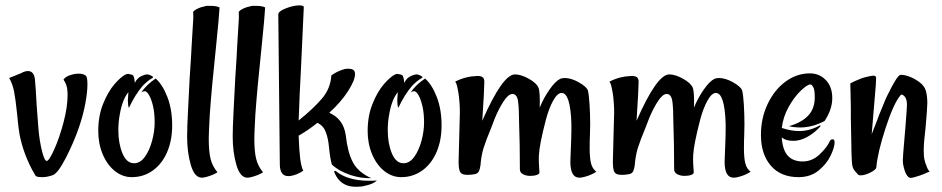

<svg xmlns="http://www.w3.org/2000/svg" viewBox="-20 -661 3570 728"><path d="M115.2 5.9Q112.3 1 102.5 -16.1Q92.8 -33.2 80.1 -64Q67.4 -94.7 57.6 -134.8Q50.8 -162.1 44.9 -228.5Q39.1 -285.2 33.2 -314.9Q27.3 -344.7 14.6 -365.2L60.5 -383.8Q74.2 -391.6 85.9 -391.6Q108.4 -391.6 112.3 -361.3Q115.2 -335 119.1 -260.7L126 -169.9Q129.9 -126 139.2 -88.4Q148.4 -50.8 157.2 -50.8Q166 -50.8 185.5 -94.2Q205.1 -137.7 220.7 -196.3Q236.3 -254.9 236.3 -301.8Q236.3 -311.5 234.4 -327.1Q231.4 -342.8 220.7 -359.4Q229.5 -372.1 252 -377.9Q263.7 -381.8 277.3 -381.8Q295.9 -381.8 305.7 -374Q311.5 -368.2 311.5 -340.8Q311.5 -312.5 303.7 -269.5Q295.9 -226.6 279.3 -177.7Q259.8 -121.1 230 -63Q200.2 -4.9 180.7 2.9Q159.2 10.7 140.6 10.7Q120.1 10.7 115.2 5.9Z M352.5 -164.1Q352.5 -221.7 371.1 -267.6Q389.6 -313.5 414.1 -341.8Q438.5 -370.1 457 -378.9Q462.9 -380.9 465.8 -380.9Q467.8 -380.9 479.5 -377.9Q485.4 -376 486.3 -372.1Q490.2 -363.3 491.2 -346.7Q500 -366.2 519.5 -374Q531.2 -378.9 537.1 -378.9Q545.9 -378.9 558.6 -371.1Q562.5 -368.2 557.6 -365.2Q538.1 -353.5 520.5 -335Q492.2 -301.8 468.8 -252Q466.8 -255.9 465.8 -263.7L464.8 -280.3L466.8 -311.5Q444.3 -284.2 434.6 -229.5Q428.7 -199.2 428.7 -168Q428.7 -117.2 444.3 -79.6Q460 -42 488.3 -42Q511.7 -42 529.3 -66.4Q546.9 -90.8 556.6 -127Q566.4 -163.1 566.4 -196.3Q566.4 -232.4 560.1 -259.3Q553.7 -286.1 544.9 -300.8Q536.1 -315.4 528.3 -315.4Q518.6 -313.5 515.6 -310.5Q535.2 -339.8 570.3 -363.3Q596.7 -339.8 614.7 -293Q632.8 -246.1 632.8 -185.5Q632.8 -128.9 613.8 -84.5Q594.7 -40 559.6 -14.6Q524.4 10.7 479.5 10.7Q445.3 10.7 416 -12.2Q386.7 -35.2 369.6 -75.7Q352.5 -116.2 352.5 -164.1Z M689.5 -143.6Q689.5 -177.7 692.9 -241.7Q696.3 -305.7 699.2 -366.2Q705.1 -452.1 706.1 -478.5L710 -543.9L712.9 -590.8V-601.6Q712.9 -613.3 711.9 -615.2Q716.8 -622.1 725.6 -626.5Q734.4 -630.9 743.2 -633.8Q757.8 -637.7 762.7 -638.7H781.2Q800.8 -638.7 812.5 -632.8Q810.5 -595.7 799.8 -491.2Q782.2 -325.2 775.4 -226.6Q771.5 -154.3 771.5 -136.7Q771.5 -85 778.8 -57.1Q786.1 -29.3 804.7 -7.8Q788.1 2.9 762.7 9.8Q752.9 12.7 745.1 12.7Q717.8 12.7 703.6 -35.2Q689.5 -83 689.5 -143.6Z M862.3 -143.6Q862.3 -177.7 865.7 -241.7Q869.1 -305.7 872.1 -366.2Q877.9 -452.1 878.9 -478.5L882.8 -543.9L885.7 -590.8V-601.6Q885.7 -613.3 884.8 -615.2Q889.6 -622.1 898.4 -626.5Q907.2 -630.9 916 -633.8Q930.7 -637.7 935.5 -638.7H954.1Q973.6 -638.7 985.4 -632.8Q983.4 -595.7 972.7 -491.2Q955.1 -325.2 948.2 -226.6Q944.3 -154.3 944.3 -136.7Q944.3 -85 951.7 -57.1Q959 -29.3 977.5 -7.8Q960.9 2.9 935.5 9.8Q925.8 12.7 918 12.7Q890.6 12.7 876.5 -35.2Q862.3 -83 862.3 -143.6Z M1309.6 2.9Q1265.6 -11.7 1238.3 -37.1Q1231.4 -61.5 1227.5 -102.5Q1224.6 -135.7 1215.3 -160.2Q1206.1 -184.6 1183.6 -195.3Q1148.4 -167 1112.3 -146.5Q1114.3 -92.8 1118.2 -59.6Q1123 -25.4 1129.9 -13.7Q1122.1 -7.8 1104.5 0L1091.8 3.9Q1083 6.8 1073.2 6.8Q1042 6.8 1041 -36.1L1035.2 -606.4Q1035.2 -618.2 1064 -629.4Q1092.8 -640.6 1115.2 -640.6Q1133.8 -640.6 1131.8 -631.8L1126 -504.9L1121.1 -399.4L1116.2 -301.8L1114.3 -251L1112.3 -204.1Q1167 -248 1200.2 -286.6Q1233.4 -325.2 1236.3 -375Q1254.9 -388.7 1278.3 -396.5Q1287.1 -400.4 1297.9 -400.4H1301.8Q1319.3 -400.4 1324.2 -390.6Q1326.2 -384.8 1326.2 -380.9Q1326.2 -356.4 1299.3 -314.9Q1272.5 -273.4 1228.5 -233.4Q1282.2 -210 1291 -148.4Q1297.9 -84 1317.9 -45.9Q1337.9 -7.8 1387.7 14.6Q1365.2 14.6 1348.6 12.2Q1332 9.8 1309.6 2.9ZM1247.1 -8.8Q1246.1 -10.7 1248.5 -12.2Q1251 -13.7 1252.9 -12.7Q1276.4 5.9 1302.7 13.7Q1335.9 24.4 1377.9 24.4Q1397.5 24.4 1409.2 23.4Q1394.5 37.1 1365.2 43Q1353.5 46.9 1338.9 46.9Q1271.5 51.8 1247.1 -8.8Z M1374 -164.1Q1374 -221.7 1392.6 -267.6Q1411.1 -313.5 1435.5 -341.8Q1460 -370.1 1478.5 -378.9Q1484.4 -380.9 1487.3 -380.9Q1489.3 -380.9 1501 -377.9Q1506.8 -376 1507.8 -372.1Q1511.7 -363.3 1512.7 -346.7Q1521.5 -366.2 1541 -374Q1552.7 -378.9 1558.6 -378.9Q1567.4 -378.9 1580.1 -371.1Q1584 -368.2 1579.1 -365.2Q1559.6 -353.5 1542 -335Q1513.7 -301.8 1490.2 -252Q1488.3 -255.9 1487.3 -263.7L1486.3 -280.3L1488.3 -311.5Q1465.8 -284.2 1456.1 -229.5Q1450.2 -199.2 1450.2 -168Q1450.2 -117.2 1465.8 -79.6Q1481.4 -42 1509.8 -42Q1533.2 -42 1550.8 -66.4Q1568.4 -90.8 1578.1 -127Q1587.9 -163.1 1587.9 -196.3Q1587.9 -232.4 1581.5 -259.3Q1575.2 -286.1 1566.4 -300.8Q1557.6 -315.4 1549.8 -315.4Q1540 -313.5 1537.1 -310.5Q1556.6 -339.8 1591.8 -363.3Q1618.2 -339.8 1636.2 -293Q1654.3 -246.1 1654.3 -185.5Q1654.3 -128.9 1635.3 -84.5Q1616.2 -40 1581.1 -14.6Q1545.9 10.7 1501 10.7Q1466.8 10.7 1437.5 -12.2Q1408.2 -35.2 1391.1 -75.7Q1374 -116.2 1374 -164.1Z M2142.6 -47.9 2143.6 -75.2Q2146.5 -142.6 2146.5 -164.1V-193.4Q2142.6 -308.6 2109.4 -308.6Q2093.8 -308.6 2077.6 -279.8Q2061.5 -251 2049.8 -207Q2025.4 -113.3 2023.4 -73.2Q2022.5 -55.7 2023.4 -39.6Q2024.4 -23.4 2025.4 -7.8Q2026.4 -2 2016.1 2Q2005.9 5.9 1991.2 5.9Q1974.6 5.9 1962.9 -0.5Q1951.2 -6.8 1951.2 -19.5Q1951.2 -119.1 1948.2 -195.3Q1948.2 -249 1944.3 -276.9Q1940.4 -304.7 1922.9 -304.7Q1907.2 -304.7 1888.2 -274.9Q1869.1 -245.1 1854.5 -208L1843.8 -179.7Q1822.3 -127.9 1813.5 -99.6Q1804.7 -71.3 1801.8 -34.2Q1799.8 -19.5 1795.9 -11.7Q1792 -3.9 1782.2 -1Q1767.6 2 1753.9 2Q1742.2 2 1736.3 0Q1725.6 -2.9 1722.2 -15.1Q1718.8 -27.3 1718.8 -45.9Q1718.8 -64.5 1721.7 -158.2Q1723.6 -210.9 1723.6 -231.4Q1723.6 -254.9 1722.7 -266.6Q1721.7 -284.2 1720.2 -294.9Q1718.8 -305.7 1717.8 -311.5Q1715.8 -322.3 1713.4 -333.5Q1710.9 -344.7 1706.1 -351.6Q1724.6 -361.3 1747.1 -367.2L1766.6 -371.1L1790 -373Q1803.7 -373 1810.1 -368.2Q1816.4 -363.3 1816.4 -350.6L1814.5 -299.8L1808.6 -203.1Q1885.7 -378.9 1932.6 -378.9Q1955.1 -378.9 1984.4 -362.8Q2013.7 -346.7 2021.5 -329.1Q2028.3 -312.5 2026.4 -252.9Q2041 -289.1 2063.5 -321.3Q2085.9 -353.5 2104.5 -362.3Q2112.3 -365.2 2121.1 -365.2Q2145.5 -365.2 2174.3 -349.1Q2203.1 -333 2209 -318.4Q2212.9 -303.7 2215.3 -266.1Q2217.8 -228.5 2217.8 -188.5L2216.8 -147.5Q2215.8 -128.9 2215.8 -97.7Q2215.8 -61.5 2221.2 -41Q2226.6 -20.5 2241.2 -9.8Q2219.7 3.9 2195.3 9.8Q2185.5 12.7 2176.8 12.7Q2142.6 12.7 2142.6 -47.9Z M2727.5 -47.9 2728.5 -75.2Q2731.4 -142.6 2731.4 -164.1V-193.4Q2727.5 -308.6 2694.3 -308.6Q2678.7 -308.6 2662.6 -279.8Q2646.5 -251 2634.8 -207Q2610.4 -113.3 2608.4 -73.2Q2607.4 -55.7 2608.4 -39.6Q2609.4 -23.4 2610.4 -7.8Q2611.3 -2 2601.1 2Q2590.8 5.9 2576.2 5.9Q2559.6 5.9 2547.9 -0.5Q2536.1 -6.8 2536.1 -19.5Q2536.1 -119.1 2533.2 -195.3Q2533.2 -249 2529.3 -276.9Q2525.4 -304.7 2507.8 -304.7Q2492.2 -304.7 2473.1 -274.9Q2454.1 -245.1 2439.5 -208L2428.7 -179.7Q2407.2 -127.9 2398.4 -99.6Q2389.6 -71.3 2386.7 -34.2Q2384.8 -19.5 2380.9 -11.7Q2377 -3.9 2367.2 -1Q2352.5 2 2338.9 2Q2327.1 2 2321.3 0Q2310.5 -2.9 2307.1 -15.1Q2303.7 -27.3 2303.7 -45.9Q2303.7 -64.5 2306.6 -158.2Q2308.6 -210.9 2308.6 -231.4Q2308.6 -254.9 2307.6 -266.6Q2306.6 -284.2 2305.2 -294.9Q2303.7 -305.7 2302.7 -311.5Q2300.8 -322.3 2298.3 -333.5Q2295.9 -344.7 2291 -351.6Q2309.6 -361.3 2332 -367.2L2351.6 -371.1L2375 -373Q2388.7 -373 2395 -368.2Q2401.4 -363.3 2401.4 -350.6L2399.4 -299.8L2393.6 -203.1Q2470.7 -378.9 2517.6 -378.9Q2540 -378.9 2569.3 -362.8Q2598.6 -346.7 2606.4 -329.1Q2613.3 -312.5 2611.3 -252.9Q2626 -289.1 2648.4 -321.3Q2670.9 -353.5 2689.5 -362.3Q2697.3 -365.2 2706.1 -365.2Q2730.5 -365.2 2759.3 -349.1Q2788.1 -333 2793.9 -318.4Q2797.9 -303.7 2800.3 -266.1Q2802.7 -228.5 2802.7 -188.5L2801.8 -147.5Q2800.8 -128.9 2800.8 -97.7Q2800.8 -61.5 2806.2 -41Q2811.5 -20.5 2826.2 -9.8Q2804.7 3.9 2780.3 9.8Q2770.5 12.7 2761.7 12.7Q2727.5 12.7 2727.5 -47.9Z M2865.2 -149.4Q2865.2 -212.9 2890.6 -266.6Q2916 -320.3 2958.5 -351.6Q3001 -382.8 3050.8 -382.8Q3086.9 -382.8 3111.3 -357.4Q3135.7 -332 3135.7 -289.1Q3135.7 -246.1 3106.4 -202.1Q3059.6 -177.7 3014.6 -177.7Q2990.2 -177.7 2971.7 -182.6Q3019.5 -196.3 3044.4 -222.7Q3069.3 -249 3069.3 -292Q3069.3 -321.3 3063.5 -331.1Q3057.6 -340.8 3052.7 -340.8Q3041 -340.8 3016.1 -316.9Q2991.2 -293 2970.2 -255.4Q2949.2 -217.8 2944.3 -175.8Q2979.5 -164.1 3010.7 -164.1Q3048.8 -164.1 3086.9 -184.6Q3089.8 -186.5 3090.8 -185.1Q3091.8 -183.6 3089.8 -180.7Q3067.4 -156.2 3040.5 -141.6Q3013.7 -127 2989.3 -127Q2973.6 -127 2963.4 -129.9Q2953.1 -132.8 2944.3 -139.6V-136.7Q2948.2 -89.8 2968.3 -69.3Q2988.3 -48.8 3023.4 -48.8Q3059.6 -48.8 3087.9 -75.7Q3116.2 -102.5 3127 -127Q3129.9 -132.8 3137.7 -132.8Q3144.5 -132.8 3144.5 -121.1Q3144.5 -102.5 3129.4 -70.8Q3114.3 -39.1 3083.5 -14.2Q3052.7 10.7 3007.8 10.7Q2940.4 10.7 2902.8 -32.7Q2865.2 -76.2 2865.2 -149.4Z M3416 -1Q3409.2 -12.7 3404.3 -38.1Q3403.3 -42 3403.3 -54.7Q3403.3 -67.4 3409.2 -133.8L3411.1 -156.2L3413.1 -179.7Q3418.9 -253.9 3418.9 -264.6Q3418.9 -289.1 3406.2 -298.8Q3398.4 -305.7 3393.6 -298.8Q3368.2 -268.6 3337.9 -175.8Q3307.6 -83 3302.7 -26.4Q3301.8 -17.6 3280.3 -6.8Q3258.8 3.9 3243.2 3.9Q3236.3 3.9 3233.4 1L3220.7 -13.7Q3210.9 -24.4 3210 -48.8Q3208 -82 3208 -113.3L3206.1 -215.8V-254.9L3204.1 -344.7Q3219.7 -353.5 3240.2 -361.3Q3249 -365.2 3256.8 -367.2Q3274.4 -372.1 3289.1 -374H3292Q3300.8 -374 3301.8 -367.2V-362.3L3300.8 -338.9L3295.9 -280.3L3285.2 -152.3L3306.6 -207Q3312.5 -224.6 3320.3 -242.2L3331.1 -268.6Q3340.8 -293.9 3361.8 -333Q3382.8 -372.1 3391.6 -376Q3398.4 -379.9 3420.9 -373Q3443.4 -366.2 3464.8 -350.6Q3486.3 -335 3491.2 -314.5Q3496.1 -294.9 3496.1 -270.5Q3496.1 -251 3489.3 -175.8Q3482.4 -121.1 3482.4 -88.9Q3482.4 -64.5 3486.3 -51.8Q3488.3 -42 3492.2 -34.2Q3497.1 -17.6 3504.9 -10.7Q3474.6 2.9 3466.8 4.9L3444.3 11.7L3433.6 13.7Q3423.8 13.7 3416 -1Z"/></svg>

Font: BKP Parklife Display
Style: Regular
Weight: 400
Designer: Font Diner, Inc.; LA MECHKY PLUS GmbH
Foundry: Font Diner, Inc.; LA MECHKY PLUS GmbH
Version: Version 1.007